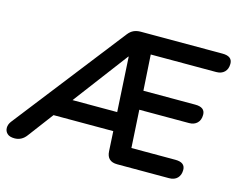

<svg xmlns="http://www.w3.org/2000/svg" viewBox="-131 -853 1246 1009"><g transform="rotate(15 492.0 -348.5)"><path d="M21 8Q-6 8 -19 -4.5Q-32 -17 -32 -35.5Q-32 -54 -19 -71L449 -672Q463 -690 479.5 -697.5Q496 -705 518 -705H962Q1016 -705 1016 -664Q1016 -635 999.5 -619Q983 -603 955 -603H599L611 -409H893Q947 -409 947 -368Q947 -339 930.5 -323Q914 -307 887 -307H616L628 -102H867Q921 -102 921 -61Q921 -33 905 -16.5Q889 0 860 0H578Q522 0 519 -55L513 -163H188L85 -26Q60 8 21 8ZM488 -562 264 -265H507L490 -562Z"/></g></svg>

Font: Nunito
Style: Bold Italic
Weight: 700
Italic angle: -9°
Designer: Vernon Adams
Foundry: Vernon Adams
Version: Version 3.601; ttfautohint (v1.8.2.53-6de2)